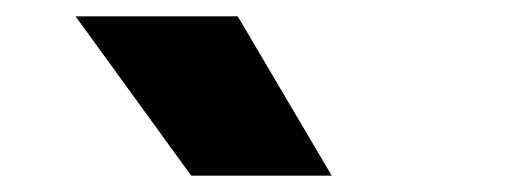

<svg xmlns="http://www.w3.org/2000/svg" viewBox="-20 -828 626 235"><path d="M214 -613 72.5 -808H271L386 -613Z"/></svg>

Font: Encode Sans Condensed Thin ExtraBold
Style: Regular
Weight: 800
Version: Version 3.002